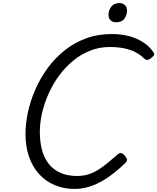

<svg xmlns="http://www.w3.org/2000/svg" viewBox="-20 -1219 1030 1258"><path d="M470 19Q397 19 337.5 -6.5Q278 -32 235.5 -79Q193 -126 170 -192.5Q147 -259 147 -341Q147 -409 163 -483.5Q179 -558 211 -631.5Q243 -705 290.5 -770.5Q338 -836 401 -887Q464 -938 542 -967Q620 -996 713 -996Q775 -996 826.5 -982Q878 -968 919 -941.5Q960 -915 985 -877Q993 -866 988.5 -857.5Q984 -849 970 -838Q957 -828 947 -826.5Q937 -825 923 -837Q899 -861 866.5 -877.5Q834 -894 792.5 -902.5Q751 -911 699 -911Q631 -911 570.5 -887Q510 -863 459 -821Q408 -779 367.5 -724Q327 -669 299 -606.5Q271 -544 256 -480Q241 -416 241 -355Q241 -286 256.5 -232Q272 -178 302.5 -141.5Q333 -105 378.5 -85.5Q424 -66 485 -66Q524 -66 557 -76Q590 -86 621 -105Q652 -124 683.5 -150Q715 -176 752 -208Q764 -219 775.5 -215.5Q787 -212 797 -200Q811 -184 812 -173.5Q813 -163 802 -152Q736 -88 678 -50.5Q620 -13 569 3Q518 19 470 19ZM740 -1073Q719 -1073 705 -1085.5Q691 -1098 691 -1124Q691 -1151 709 -1175Q727 -1199 763 -1199Q784 -1199 798 -1186Q812 -1173 812 -1148Q812 -1120 795 -1096.5Q778 -1073 740 -1073Z"/></svg>

Font: Playwrite IE
Style: Regular
Weight: 400
Designer: Veronika Burian, José Scaglione
Foundry: TypeTogether
Version: Version 1.002